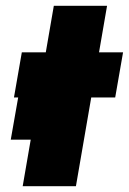

<svg xmlns="http://www.w3.org/2000/svg" viewBox="-20 -640 443 660"><path d="M17 -160H234L263 -325H46ZM55 -460 28 -305H376L403 -460ZM165 -620 58 0H241L348 -620Z"/></svg>

Font: Jost Black
Style: Italic
Weight: 900
Italic angle: -5°
Version: Version 3.710